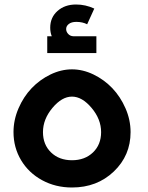

<svg xmlns="http://www.w3.org/2000/svg" viewBox="-20 -833 659 853"><path d="M408.2 -671.9V-597.2H189.9V-671.9H210Q203.1 -689 203.1 -710Q203.1 -755.4 235.4 -784.2Q267.6 -813 317.9 -813Q359.9 -813 398.9 -794.9L367.2 -725.1Q346.7 -735.8 318.8 -735.8Q297.9 -735.8 285.9 -726.6Q273.9 -717.3 273.9 -704.1Q273.9 -691.9 283 -682.1Q292 -672.4 306.2 -671.9ZM560.1 -246.1Q560.1 -142.1 485.6 -71Q411.1 0 299.8 0Q226.6 0 167 -32.5Q107.4 -64.9 73.7 -121.3Q40 -177.7 40 -246.1Q40 -300.3 62.3 -351.8Q84.5 -403.3 120.6 -441.2Q156.7 -479 204.1 -502Q251.5 -524.9 299.8 -524.9Q348.1 -524.9 395.5 -502Q442.9 -479 479 -441.2Q515.1 -403.3 537.6 -351.8Q560.1 -300.3 560.1 -246.1ZM429.2 -246.1Q429.2 -303.2 387 -353.5Q344.7 -403.8 299.8 -403.8Q254.9 -403.8 212.9 -353.5Q170.9 -303.2 170.9 -246.1Q170.9 -190.4 206.8 -155.8Q242.7 -121.1 299.8 -121.1Q356.9 -121.1 393.1 -155.8Q429.2 -190.4 429.2 -246.1Z"/></svg>

Font: Montserrat-Arabic Medium
Style: Regular
Weight: 500
Designer: Mohamed Gaber
Foundry: Kief Type Foundry
Version: Version 5.008;PS 005.008;hotconv 1.0.88;makeotf.lib2.5.64775